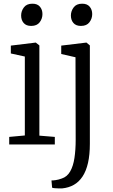

<svg xmlns="http://www.w3.org/2000/svg" viewBox="-20 -800 626 1063"><path d="M31 0V-42L117.5 -50V-487L40 -504V-547.5L175.5 -564H178.5L198 -548.5V-49L283.5 -42V0ZM152 -656.5Q125 -656.5 111 -672.8Q97 -689 97 -714Q97 -738.5 112.2 -759Q127.5 -779.5 159 -779.5H160Q187 -779.5 201 -763Q215 -746.5 215 -722Q215 -697 199.8 -676.8Q184.5 -656.5 153 -656.5ZM324.5 243Q319 243.5 307 243.2Q295 243 283.2 242Q271.5 241 268.5 239L265 199Q272.5 199.5 288.2 197.2Q304 195 321.5 188.5Q351.5 179 368.5 149.2Q385.5 119.5 392.2 74.5Q399 29.5 399 -25.5L398 -483L319 -501V-547.5L456 -564H459L477.5 -548.5V-4.5Q477.5 57 467.2 102Q457 147 437 177.2Q417 207.5 388.5 223.5Q360 239.5 324.5 243ZM427.5 -656.5Q400.5 -656.5 386.5 -672.8Q372.5 -689 372.5 -714Q372.5 -738.5 387.8 -759Q403 -779.5 434.5 -779.5H435.5Q462.5 -779.5 476.5 -763Q490.5 -746.5 490.5 -722Q490.5 -697 475.2 -676.8Q460 -656.5 428.5 -656.5Z"/></svg>

Font: Merriweather 24pt Light
Style: Regular
Weight: 300
Designer: Eben Sorkin
Foundry: Eben Sorkin
Version: Version 2.100